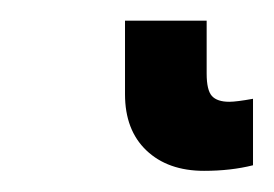

<svg xmlns="http://www.w3.org/2000/svg" viewBox="-20 42 265 186"><path d="M180.2 113.3Q180.2 129.4 185.3 135Q190.4 140.6 202.1 140.6Q209 140.6 225.1 137.7V202.1Q203.6 207.5 177.7 207.5Q142.6 207.5 121.8 187.7Q101.1 168 101.1 133.3V62H180.2Z"/></svg>

Font: Liberation Mono
Style: Bold
Weight: 700
Monospace: yes
Designer: Steve Matteson
Foundry: Ascender Corporation
Version: Version 2.1.5